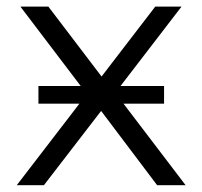

<svg xmlns="http://www.w3.org/2000/svg" viewBox="-20 -545 595 565"><path d="M29.3 0 252.2 -290.1 250 -249.1 40.1 -525.5H122.4L292.9 -301.4L263.4 -299.7L436.8 -525.5H514.1L302.2 -249.7L303.2 -292.8L526.2 0H442.4L262.6 -238.4L290.2 -235L109.2 0ZM93.1 -240V-291.9H462.8V-240Z"/></svg>

Font: Montserrat Alternates Thin
Style: Regular
Weight: 100
Designer: Julieta Ulanovsky
Foundry: Julieta Ulanovsky
Version: Version 9.000